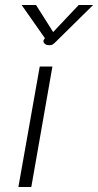

<svg xmlns="http://www.w3.org/2000/svg" viewBox="-20 -753 395 773"><path d="M140 -485H191L106 0H54ZM157 -594 161 -599 67 -733H125L194 -624L297 -733H355L207 -587Q197 -577 192 -574Q187 -571 179 -571Q164 -571 158 -579Q152 -587 157 -594Z"/></svg>

Font: Niramit ExtraLight
Style: Italic
Weight: 200
Italic angle: -10°
Designer: Katatrad Aksorn Co.,Ltd.
Foundry: Cadson Demak Co.,Ltd.
Version: Version 1.000; ttfautohint (v1.6)